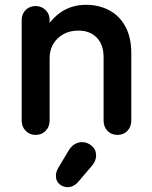

<svg xmlns="http://www.w3.org/2000/svg" viewBox="-20 -550 630 797"><path d="M128 10Q103 10 86.5 -7Q70 -24 70 -49V-467Q70 -492 86.5 -508.5Q103 -525 128 -525Q152 -525 169 -508.5Q186 -492 186 -467V-404L162 -419Q194 -475 237.5 -502.5Q281 -530 337 -530Q391 -530 434 -507Q477 -484 501 -439Q525 -394 525 -329V-49Q525 -24 509 -7Q493 10 468 10Q442 10 426 -7Q410 -24 410 -49V-313Q410 -364 382 -393.5Q354 -423 305 -423Q270 -423 243 -408Q216 -393 201 -367.5Q186 -342 186 -309V-49Q186 -24 169.5 -7Q153 10 128 10ZM260 227Q242 227 227 214.5Q212 202 212 180Q212 172 214.5 163.5Q217 155 223 145L266 73Q277 56 291 48Q305 40 320 40Q343 40 361 55.5Q379 71 379 96Q379 106 374.5 117.5Q370 129 360 140L303 207Q284 227 260 227Z"/></svg>

Font: National Park SemiBold
Style: Regular
Weight: 600
Designer: Andrea Herstowski, Ben Hoepner
Version: Version 1.009